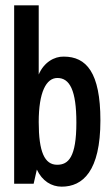

<svg xmlns="http://www.w3.org/2000/svg" viewBox="-20 -688 415 719"><path d="M211 11C290 11 356 -47 356 -237C356 -417 303 -476 219 -476C183 -477 144 -454 125 -409V-668H33V0H106L118 -53C138 -10 173 11 211 11ZM194 -71C147 -71 125 -119 125 -231C125 -343 153 -396 195 -396C241 -396 266 -350 266 -229C266 -99 236 -71 194 -71Z"/></svg>

Font: Inconsolata Condensed
Style: Bold
Weight: 700
Width: 3
Monospace: yes
Designer: Raph Levien, Cyreal, Brenton Simpson
Foundry: Raph Levien, Cyreal, Google
Version: Version 3.100